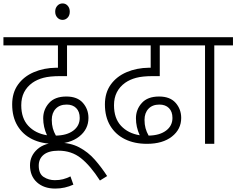

<svg xmlns="http://www.w3.org/2000/svg" viewBox="-20 -839 1379 1120"><path d="M296 0Q223 0 168 -27Q113 -54 82 -105.5Q51 -157 51 -230Q51 -298 85 -345.5Q119 -393 177.5 -418Q236 -443 308 -444H318V-574H0V-622H556V-574H371V-395H332Q270 -395 233 -385Q196 -375 169 -356Q137 -333 120.5 -300.5Q104 -268 104 -225Q104 -149 145 -105Q186 -61 254 -50Q232 -98 232 -149Q232 -200 266 -238Q300 -276 367 -276Q431 -276 463.5 -239Q496 -202 496 -151Q496 -85 442 -42.5Q388 0 296 0ZM282 -140Q282 -113 288 -91Q294 -69 306 -48Q370 -49 407.5 -77Q445 -105 445 -151Q445 -188 424.5 -208.5Q404 -229 369 -229Q328 -229 305 -204.5Q282 -180 282 -140Z M408 238Q384 249 357.5 255Q331 261 302 261Q236 261 195.5 224.5Q155 188 155 125Q155 70 198 31.5Q241 -7 319 -7Q390 -7 442 20.5Q494 48 533 92.5Q572 137 605 188L563 214Q507 127 452 83.5Q397 40 322 40Q264 40 235 63.5Q206 87 206 127Q206 175 235 193.5Q264 212 300 212Q326 212 347.5 206.5Q369 201 391 190Z M302 -771Q302 -792 314.5 -805.5Q327 -819 345 -819Q363 -819 375 -805.5Q387 -792 387 -771Q387 -749 374.5 -736Q362 -723 345 -723Q327 -723 314.5 -736.5Q302 -750 302 -771Z M837 0Q764 0 709 -27Q654 -54 623 -105.5Q592 -157 592 -230Q592 -298 626 -345.5Q660 -393 718.5 -418Q777 -443 849 -444H859V-574H541V-622H1097V-574H912V-395H873Q811 -395 774 -385Q737 -375 710 -356Q678 -333 661.5 -300.5Q645 -268 645 -225Q645 -149 686 -105Q727 -61 795 -50Q773 -98 773 -149Q773 -200 807 -238Q841 -276 908 -276Q972 -276 1004.5 -239Q1037 -202 1037 -151Q1037 -85 983 -42.5Q929 0 837 0ZM823 -140Q823 -113 829 -91Q835 -69 847 -48Q911 -49 948.5 -77Q986 -105 986 -151Q986 -188 965.5 -208.5Q945 -229 910 -229Q869 -229 846 -204.5Q823 -180 823 -140Z M1230 -574V0H1176V-574H1082V-622H1339V-574Z"/></svg>

Font: Noto Sans Light
Style: Italic
Weight: 300
Italic angle: -12°
Designer: Monotype Design Team
Foundry: Monotype Imaging Inc.
Version: Version 2.013; ttfautohint (v1.8.4.7-5d5b)